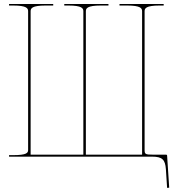

<svg xmlns="http://www.w3.org/2000/svg" viewBox="-20 -780 880 956"><path d="M25 -760V-752.5H45C113.5 -752.5 120 -738.5 120 -724V-33.5C120 -19 113.5 -7.5 45 -7.5H25V0H132.5H642.5H687.5H737.5C788 0 802.5 15 806 62.5L812 155.5L822.5 154.5L812 -5.5C812 -9 808.5 -10 807 -10H760H740C704 -10 700 -12.5 700 -33.5V-724C700 -738.5 706.5 -752.5 775 -752.5H795V-760H575V-752.5H612.5C681 -752.5 687.5 -738.5 687.5 -724V-10H640H407.5V-724C407.5 -738.5 414 -752.5 482.5 -752.5H520V-760H300V-752.5H320C388.5 -752.5 395 -738.5 395 -724V-10H132.5V-724C132.5 -738.5 139 -752.5 207.5 -752.5H245V-760Z"/></svg>

Font: ZnikomitSC
Style: Regular
Weight: 100
Designer: gluk
Foundry: gluk
Version: Version 0.55